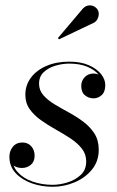

<svg xmlns="http://www.w3.org/2000/svg" viewBox="-20 -705 448 735"><path d="M181.5 10Q139.5 10 101.8 -3.2Q64 -16.5 40 -42.2Q16 -68 16 -105Q16 -127 29.2 -143.2Q42.5 -159.5 66 -159.5Q86.5 -159.5 99.5 -145.2Q112.5 -131 112.5 -109Q112.5 -86 98 -74Q83.5 -62 64.5 -62Q51.5 -62 40.8 -66.5Q30 -71 23.5 -80.5Q17 -90 17 -105H26Q26 -70 47.8 -46Q69.5 -22 105 -9.8Q140.5 2.5 181 2.5Q209 2.5 238.8 -6.8Q268.5 -16 289.2 -35.5Q310 -55 310 -87Q310 -115 293.2 -136.2Q276.5 -157.5 250 -175Q223.5 -192.5 193.5 -209.2Q163.5 -226 137 -244.8Q110.5 -263.5 93.8 -287Q77 -310.5 77 -342Q77 -379 98.5 -407.8Q120 -436.5 158 -452.8Q196 -469 245 -469Q289 -469 319.8 -455.5Q350.5 -442 366.8 -421.5Q383 -401 383 -380Q383 -353 369.2 -340.8Q355.5 -328.5 338 -328.5Q319.5 -328.5 305.2 -340.2Q291 -352 291 -376.5Q291 -395.5 304.2 -409.5Q317.5 -423.5 338 -423.5Q357 -423.5 369.5 -411.2Q382 -399 382 -380H373.5Q373.5 -399.5 358.5 -418.2Q343.5 -437 314.8 -449.2Q286 -461.5 245 -461.5Q219.5 -461.5 192.8 -453.8Q166 -446 147.8 -429.2Q129.5 -412.5 129.5 -384.5Q129.5 -359.5 145.8 -340.8Q162 -322 188 -306.2Q214 -290.5 243.5 -274.5Q273 -258.5 299 -239Q325 -219.5 341.5 -193.8Q358 -168 358 -132Q358 -87.5 332 -55.8Q306 -24 265.5 -7Q225 10 181.5 10ZM206 -554.5 201.5 -559 298 -673Q305.5 -680.5 314 -683Q322.5 -685.5 330.2 -684Q338 -682.5 344.2 -678Q350.5 -673.5 354 -667.5Q358.5 -659.5 358 -649.8Q357.5 -640 353 -631.8Q348.5 -623.5 340.5 -618.5Z"/></svg>

Font: Bodoni Moda 28pt
Style: Italic
Weight: 400
Italic angle: -13°
Designer: Owen Earl
Foundry: indestructible type
Version: Version 2.004